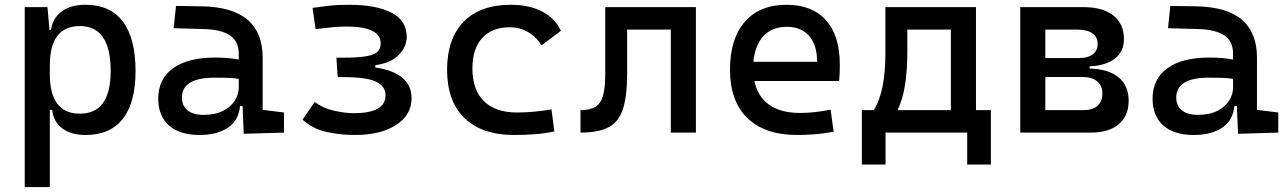

<svg xmlns="http://www.w3.org/2000/svg" viewBox="-20 -547 5313 792"><path d="M82 224.6V-517.6H175.8L184.1 -423.8H190.4Q197.3 -472.7 234.6 -500Q272 -527.3 332.5 -527.3Q434.6 -527.3 486.8 -458Q539.1 -388.7 539.1 -253.9Q539.1 -124 486.8 -57.1Q434.6 9.8 332.5 9.8Q272.9 9.8 236.6 -17.6Q200.2 -44.9 195.3 -93.8H185.5V224.6ZM185.5 -241.2Q185.5 -78.1 309.6 -78.1Q436.5 -78.1 436.5 -253.9Q436.5 -439.5 309.6 -439.5Q185.5 -439.5 185.5 -276.4Z M985.4 4.9 980.5 -109.4H970.2Q964.4 -49.8 919.7 -20Q875 9.8 802.7 9.8Q721.7 9.8 677.2 -29.3Q632.8 -68.4 632.8 -139.6Q632.8 -221.7 694.1 -265.6Q755.4 -309.6 867.2 -309.6Q922.9 -309.6 964.8 -301.3V-325.2Q964.8 -377 928.5 -401.1Q892.1 -425.3 820.3 -427.2L696.3 -430.7L706.1 -522.5L810.5 -521Q939 -519 1001.2 -465.6Q1063.5 -412.1 1063.5 -309.6V-93.8L1151.4 -83V0ZM964.8 -221.7Q939.9 -225.6 915.3 -226.1Q890.6 -226.6 865.2 -226.6Q730.5 -226.6 730.5 -144.5Q730.5 -110.4 753.7 -91.8Q776.9 -73.2 819.3 -73.2Q867.7 -73.2 900.1 -89.8Q932.6 -106.4 948.7 -132.3Q964.8 -158.2 964.8 -185.5Z M1443.4 9.8Q1383.8 9.8 1326.4 -2.9Q1269 -15.6 1228 -53.7L1277.8 -126Q1313 -100.6 1358.2 -90.3Q1403.3 -80.1 1439.5 -80.1Q1570.3 -80.1 1570.3 -153.8Q1570.3 -191.4 1531 -210.2Q1491.7 -229 1393.6 -229H1373L1367.7 -309.1H1395Q1462.4 -309.1 1495.6 -315.9Q1528.8 -322.8 1539.6 -335.7Q1550.3 -348.6 1550.3 -367.2Q1550.3 -437.5 1410.2 -437.5Q1376.5 -437.5 1350.1 -434.6Q1323.7 -431.2 1281.7 -426.8L1269.5 -514.6Q1305.7 -519.5 1337.6 -523.4Q1369.6 -527.3 1420.9 -527.3Q1529.8 -527.3 1593.8 -495.4Q1657.7 -463.4 1657.7 -394Q1657.7 -354.5 1625 -320.6Q1592.3 -286.6 1528.3 -278.3V-268.6Q1677.7 -246.6 1677.7 -141.6Q1677.7 -73.2 1614.3 -31.7Q1550.8 9.8 1443.4 9.8Z M2100.6 9.8Q1968.3 9.8 1896.2 -59.8Q1824.2 -129.4 1824.2 -259.8Q1824.2 -386.7 1892.3 -457Q1960.4 -527.3 2086.9 -527.3Q2162.6 -527.3 2216.6 -499.3Q2270.5 -471.2 2293.5 -419.9L2213.9 -359.9Q2191.9 -395.5 2157.7 -415Q2123.5 -434.6 2083 -434.6Q2009.8 -434.6 1969.2 -390.4Q1928.7 -346.2 1928.7 -264.6Q1928.7 -176.3 1976.3 -129.6Q2023.9 -83 2112.3 -83Q2148.4 -83 2184.6 -86.4Q2220.7 -89.8 2254.9 -95.7L2266.6 -4.9Q2226.6 3.9 2183.8 6.8Q2141.1 9.8 2100.6 9.8Z M2374.5 0V-92.8Q2413.6 -92.8 2435.8 -106.2Q2458 -119.6 2467.3 -151.9Q2476.6 -184.1 2476.6 -241.2V-517.6H2850.6V0H2747.1V-424.8H2566.9V-244.6Q2566.9 -150.4 2549.6 -97.2Q2532.2 -43.9 2490.2 -22Q2448.2 0 2374.5 0Z M3267.6 9.8Q3135.3 9.8 3063.2 -59.8Q2991.2 -129.4 2991.2 -259.8Q2991.2 -386.7 3052.2 -457Q3113.3 -527.3 3224.6 -527.3Q3329.6 -527.3 3387 -463.9Q3444.3 -400.4 3444.3 -279.3Q3444.3 -243.7 3441.4 -212.9H3091.8Q3105.5 -147.9 3153.3 -114.5Q3201.2 -81.1 3279.3 -81.1Q3311.5 -81.1 3342.8 -84.7Q3374 -88.4 3406.2 -94.7L3418.9 -3.9Q3373 4.9 3335 7.3Q3296.9 9.8 3267.6 9.8ZM3087.9 -292H3350.6Q3350.6 -361.8 3317.4 -399.2Q3284.2 -436.5 3225.6 -436.5Q3165.5 -436.5 3129.9 -398.9Q3094.2 -361.3 3087.9 -292Z M3535.2 131.8V-92.8H3584.5Q3609.9 -134.3 3621.1 -192.9Q3632.3 -251.5 3632.3 -329.1V-517.6H4005.9V-92.8H4067.4V131.8H3969.7V0H3632.8V131.8ZM3902.3 -92.8V-424.8H3722.7V-332.5Q3722.7 -257.3 3713.4 -197.8Q3704.1 -138.2 3682.6 -92.8Z M4188.5 0V-517.6H4449.2Q4528.8 -517.6 4572.5 -483.2Q4616.2 -448.7 4616.2 -385.7Q4616.2 -334.5 4579.1 -305.4Q4542 -276.4 4474.6 -273.4V-264.2Q4551.3 -262.7 4593.5 -228.3Q4635.7 -193.8 4635.7 -131.8Q4635.7 -68.8 4594.7 -34.4Q4553.7 0 4479.5 0ZM4292 -92.8H4451.2Q4487.3 -92.8 4507.3 -110.6Q4527.3 -128.4 4527.3 -161.1Q4527.3 -193.8 4505.6 -211.7Q4483.9 -229.5 4444.3 -229.5H4292ZM4292 -307.6H4431.6Q4467.8 -307.6 4487.8 -323Q4507.8 -338.4 4507.8 -366.2Q4507.8 -394 4486.1 -409.4Q4464.4 -424.8 4424.8 -424.8H4292Z M5086.9 4.9 5082 -109.4H5071.8Q5065.9 -49.8 5021.2 -20Q4976.6 9.8 4904.3 9.8Q4823.2 9.8 4778.8 -29.3Q4734.4 -68.4 4734.4 -139.6Q4734.4 -221.7 4795.7 -265.6Q4856.9 -309.6 4968.8 -309.6Q5024.4 -309.6 5066.4 -301.3V-325.2Q5066.4 -377 5030 -401.1Q4993.7 -425.3 4921.9 -427.2L4797.9 -430.7L4807.6 -522.5L4912.1 -521Q5040.5 -519 5102.8 -465.6Q5165 -412.1 5165 -309.6V-93.8L5252.9 -83V0ZM5066.4 -221.7Q5041.5 -225.6 5016.8 -226.1Q4992.2 -226.6 4966.8 -226.6Q4832 -226.6 4832 -144.5Q4832 -110.4 4855.2 -91.8Q4878.4 -73.2 4920.9 -73.2Q4969.2 -73.2 5001.7 -89.8Q5034.2 -106.4 5050.3 -132.3Q5066.4 -158.2 5066.4 -185.5Z"/></svg>

Font: CaskaydiaCove NFP
Style: Regular
Weight: 400
Designer: Aaron Bell
Foundry: Saja Typeworks
Version: Version 2111.001; VTT 6.35;Nerd Fonts 3.1.1